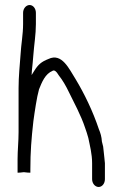

<svg xmlns="http://www.w3.org/2000/svg" viewBox="-20 -714 487 765"><path d="M101 -26V-40C101 -109 105 -160 113 -231C118 -268 127 -329 135 -356V-357C147 -387 160 -420 190 -432L191 -433H195H196C205 -430 210 -420 214 -414C230 -394 243 -371 255 -346C273 -309 303 -254 319 -205C324 -190 328 -180 332 -164C338 -134 347 -101 347 -64V0C347 17 359 31 373 31C387 31 398 17 398 0V-64C398 -70 396 -77 396 -84C394 -98 393 -117 391 -130L386 -150C385 -169 380 -185 374 -199C350 -271 316 -341 281 -399C256 -438 227 -505 173 -479C145 -468 132 -457 116 -431L106 -415L107 -432C109 -453 112 -478 113 -496C116 -537 123 -576 123 -618V-663C123 -680 112 -694 98 -694C84 -694 72 -680 72 -663V-618C72 -577 64 -536 62 -498C59 -456 54 -410 54 -363V-188C54 -149 50 -116 50 -80V-26C53 -26 63 -26 75 -28C87 -26 97 -26 101 -26ZM71 -594ZM112 -212V-213ZM391 -130ZM281 -399Z"/></svg>

Font: Blanket
Style: Light
Weight: 300
Foundry: Cannot Into Space Fonts
Version: Version 0.9